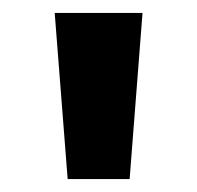

<svg xmlns="http://www.w3.org/2000/svg" viewBox="-20 -734 306 298"><path d="M201.2 -713.9 181.2 -456.1H85L64.9 -713.9Z"/></svg>

Font: Samim FD
Style: Bold-FD
Weight: 700
Foundry: DejaVu fonts team - Redesigned by Saber Rastikerdar
Version: Version 4.0.1